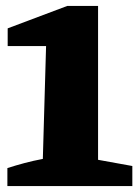

<svg xmlns="http://www.w3.org/2000/svg" viewBox="-20 -630 468 650"><path d="M5 0V-61Q33 -70 63 -78Q93 -86 125 -92L136 -474H6V-534L208 -610H312V-89L428 -68V0Z"/></svg>

Font: Piazzolla SC ExtraBold
Style: Regular
Weight: 800
Designer: Juan Pablo del Peral
Foundry: Huerta Tipografica
Version: Version 1.330